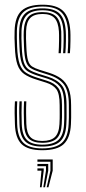

<svg xmlns="http://www.w3.org/2000/svg" viewBox="-20 -626 360 808"><path d="M157.8 6.2Q98 6.2 71.2 -19.2Q44.5 -44.8 42.8 -103.8Q42 -127.2 41.6 -149.5Q41.2 -171.8 42.8 -199.5H52.5Q51 -171 51.4 -148.8Q51.8 -126.5 52.2 -104Q54 -49 78.4 -25.2Q102.8 -1.5 157.8 -1.5Q214.2 -1.5 240.2 -24.9Q266.2 -48.2 268.8 -102.8Q269.8 -119.5 269.9 -131Q270 -142.5 269.9 -154.2Q269.8 -166 269.8 -183.8Q269.8 -242.5 249.5 -269.9Q229.2 -297.2 184.5 -311.2L144.8 -323.8Q122 -331 108.5 -339.8Q95 -348.5 88.8 -368.8Q82.5 -389 81 -430.5Q80.2 -452 79.8 -464.5Q79.2 -477 80 -495Q81.8 -536.8 99.8 -555.9Q117.8 -575 159.2 -575Q198.2 -575 216.6 -556.2Q235 -537.5 237.8 -493.8Q238.2 -483.2 238.1 -454.8Q238 -426.2 236 -402H226.5Q228.2 -426.2 228.5 -454.5Q228.8 -482.8 228 -493.8Q225.5 -532.5 209.5 -549.9Q193.5 -567.2 159.2 -567.2Q124 -567.2 107.5 -550.4Q91 -533.5 89.8 -495Q89 -477 89.5 -464.1Q90 -451.2 90.8 -430.5Q92.2 -391.2 97.6 -372.6Q103 -354 115 -346.2Q127 -338.5 147.5 -332L187.2 -319.5Q216.5 -310.2 237 -295.4Q257.5 -280.5 268.4 -254.2Q279.2 -228 279.2 -183.8Q279.2 -166 279.4 -154.1Q279.5 -142.2 279.4 -130.8Q279.2 -119.2 278.5 -102.5Q275.5 -45.2 248.1 -19.5Q220.8 6.2 157.8 6.2ZM157.8 -9.2Q108.2 -9.2 85.9 -31.2Q63.5 -53.2 62 -104.2Q61.2 -128 60.9 -150Q60.5 -172 62 -199.5H71.5Q70.5 -172.8 70.6 -151.1Q70.8 -129.5 71.5 -104.5Q73 -57.5 93.1 -37.4Q113.2 -17.2 157.8 -17.2Q204.2 -17.2 225.8 -37.1Q247.2 -57 249.5 -103.2Q250.8 -127.2 250.5 -144.2Q250.2 -161.2 250.2 -183.8Q250.2 -239.8 232.2 -261.9Q214.2 -284 179.5 -295L139 -307.5Q112.8 -315.8 96.4 -326.1Q80 -336.5 71.8 -359.8Q63.5 -383 61.8 -430Q61 -449.5 60.5 -464.8Q60 -480 60.8 -495.5Q62.2 -546.8 85.5 -568.8Q108.8 -590.8 159.2 -590.8Q209.2 -590.8 231.5 -567.9Q253.8 -545 256.8 -494.5Q257.8 -482 257.4 -453.2Q257 -424.5 255 -402H245.5Q247.5 -424.5 247.8 -454.2Q248 -484 247.2 -494Q244.2 -543 223.1 -562.9Q202 -582.8 159.2 -582.8Q113.2 -582.8 92.8 -562.2Q72.2 -541.8 70.5 -495.8Q69.8 -477 70.2 -464.4Q70.8 -451.8 71.5 -430Q73 -385.8 80.1 -364.1Q87.2 -342.5 102.2 -333Q117.2 -323.5 142 -315.5L182 -303Q220.5 -290.8 240.2 -266.8Q260 -242.8 260 -183.8Q260 -158.2 260.2 -143.1Q260.5 -128 259.2 -103.2Q256.8 -53.2 233.4 -31.2Q210 -9.2 157.8 -9.2ZM157.8 -25Q118.5 -25 100.5 -43.4Q82.5 -61.8 81.2 -105Q80.5 -127.2 80.1 -149.1Q79.8 -171 81.2 -199.5H90.8Q89.5 -169.8 89.9 -149Q90.2 -128.2 90.8 -105Q92 -67 107.2 -49.9Q122.5 -32.8 157.8 -32.8Q194 -32.8 211.1 -49.2Q228.2 -65.8 230.2 -103.8Q231.5 -129.5 231.2 -144.9Q231 -160.2 231 -183.8Q231 -232.2 217 -250.8Q203 -269.2 174.2 -278.2L133.5 -291Q101 -301 81.6 -314.6Q62.2 -328.2 53.2 -354.6Q44.2 -381 42.5 -429.5Q41.5 -450.8 41.1 -465.5Q40.8 -480.2 41.5 -496.5Q43.2 -556 71.1 -581.1Q99 -606.2 159.2 -606.2Q218 -606.2 245.1 -580.4Q272.2 -554.5 276 -494.8Q276.8 -483.5 276.5 -454.1Q276.2 -424.8 274.2 -402H264.5Q266.8 -425.5 267 -454.5Q267.2 -483.5 266.5 -494.8Q263 -549.8 238.2 -574.1Q213.5 -598.5 159.2 -598.5Q103.2 -598.5 78 -574.5Q52.8 -550.5 51 -495.8Q50.5 -479.2 50.9 -465.5Q51.2 -451.8 52 -429.8Q54 -381.2 62.9 -356.4Q71.8 -331.5 89.8 -319.9Q107.8 -308.2 136.2 -299.2L176.8 -286.5Q209.8 -276.5 225.2 -255.8Q240.8 -235 240.8 -183.8Q240.8 -166 240.9 -154.9Q241 -143.8 240.9 -132.8Q240.8 -121.8 239.8 -103.8Q237.8 -62.2 219 -43.6Q200.2 -25 157.8 -25ZM176.5 162.2 192.2 92.2V54.5H137.5V45H201.8V92.2L183.8 162.2ZM148 162.2 154.5 92.2H137.5V82.8H164V92.2L155.2 162.2ZM162.2 162.2 173.5 92.2V73.5H137.5V64H183V92.2L169.5 162.2Z"/></svg>

Font: Big Shoulders Inline Text ExtraLight
Style: Regular
Weight: 250
Version: Version 2.002